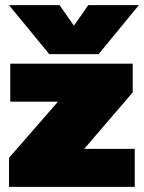

<svg xmlns="http://www.w3.org/2000/svg" viewBox="-20 -728 561 748"><path d="M15 -708H212L268 -628L324 -708H521L364 -517H172ZM15 -113 206 -332H20V-480H497V-368L308 -148H505V0H15Z"/></svg>

Font: Readiness Black
Style: Regular
Weight: 900
Designer: Katatrad Team
Foundry: CadsonDemak
Version: Version 1.00;April 23, 2019;FontCreator 11.5.0.2425 64-bit; 